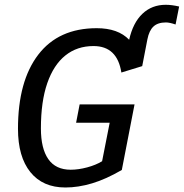

<svg xmlns="http://www.w3.org/2000/svg" viewBox="-20 -789 783 818"><path d="M258.8 9.8Q162.1 9.8 109.4 -55.7Q56.6 -121.1 56.6 -240.2Q56.6 -443.4 143.1 -556.2Q229.5 -668.9 392.1 -668.9Q482.9 -668.9 530.3 -619.6Q546.4 -691.9 586.7 -730.2Q627 -768.6 686 -768.6Q711.9 -768.6 743.2 -761.2L728 -684.6Q702.6 -693.4 687 -693.4Q652.3 -693.4 633.8 -676Q615.2 -658.7 607.9 -621.1L585.9 -507.3L497.1 -480Q479.5 -592.8 378.4 -592.8Q308.6 -592.8 258.5 -552.7Q208.5 -512.7 181.4 -434.6Q154.3 -356.4 154.3 -241.7Q154.3 -156.2 185.8 -111.1Q217.3 -65.9 281.2 -65.9Q314 -65.9 351.3 -75.9Q388.7 -85.9 415 -102.1L447.3 -266.1H304.2L319.3 -344.2H553.2L499 -64.9Q431.2 -25.4 372.1 -7.8Q313 9.8 258.8 9.8Z"/></svg>

Font: Liberation Mono
Style: Italic
Weight: 400
Italic angle: -12°
Monospace: yes
Designer: Steve Matteson
Foundry: Ascender Corporation
Version: Version 2.1.5